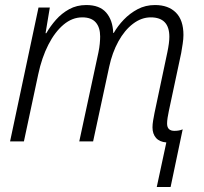

<svg xmlns="http://www.w3.org/2000/svg" viewBox="-20 -562 809 763"><path d="M641 4Q614 2 600 -14Q586 -30 586 -56Q586 -68 588.5 -83Q591 -98 594 -113L645 -354Q653 -392 653 -416Q653 -493 579 -493Q542 -493 508.5 -467.5Q475 -442 450.5 -397.5Q426 -353 414 -297L350 0H295L371 -353Q375 -372 376.5 -388.5Q378 -405 378 -417Q378 -453 360.5 -473Q343 -493 307 -493Q267 -493 232.5 -464Q198 -435 172 -384Q146 -333 132 -267L75 0H20L133 -532H178L161 -430H164Q180 -458 202.5 -483.5Q225 -509 255 -525.5Q285 -542 323 -542Q376 -542 402 -512Q428 -482 430 -431H432Q448 -459 472 -484Q496 -509 527 -525.5Q558 -542 596 -542Q649 -542 679 -512Q709 -482 709 -423Q709 -407 706 -388Q703 -369 700 -351L651 -121Q648 -107 646 -94Q644 -81 644 -71Q644 -42 673 -42Q683 -42 691 -43.5Q699 -45 706 -48L658 181H603Z"/></svg>

Font: Noto Sans SemiCondensed Light
Style: Italic
Weight: 300
Width: 4
Italic angle: -12°
Designer: Monotype Design Team
Foundry: Monotype Imaging Inc.
Version: Version 2.013; ttfautohint (v1.8.4.7-5d5b)